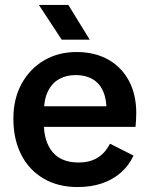

<svg xmlns="http://www.w3.org/2000/svg" viewBox="-20 -743 599 775"><path d="M293 12Q214 12 155.5 -22.5Q97 -57 65.5 -119Q34 -181 34 -264Q34 -344 67 -404.5Q100 -465 157.5 -499Q215 -533 289 -533Q362 -533 416 -503Q470 -473 500 -417.5Q530 -362 530 -286Q530 -271 529 -256Q528 -241 527 -231H96V-314H448L410 -299Q410 -345 395.5 -376.5Q381 -408 353 -424Q325 -440 285 -440Q248 -440 219 -424Q190 -408 173.5 -374.5Q157 -341 157 -289V-245Q157 -172 192 -129.5Q227 -87 298 -87Q341 -87 372.5 -105.5Q404 -124 424 -163L519 -115Q500 -74 467 -45.5Q434 -17 390.5 -2.5Q347 12 293 12ZM256 -723 342 -583H229L137 -723Z"/></svg>

Font: TikTok Sans 24pt SemiBold
Style: Regular
Weight: 600
Version: Version 4.000